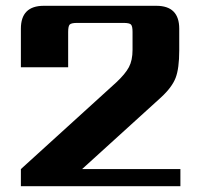

<svg xmlns="http://www.w3.org/2000/svg" viewBox="-20 -642 688 662"><path d="M215 -532V-410H52V-543Q52 -622 131 -622H519Q598 -622 598 -543V-468Q598 -406 585.5 -373.5Q573 -341 535 -306L263 -59H602V0H52V-59L381 -358Q412 -387 424.5 -410.5Q437 -434 437 -470V-532Q437 -552 431.5 -557.5Q426 -563 406 -563H246Q226 -563 220.5 -557.5Q215 -552 215 -532Z"/></svg>

Font: Sarpanch
Style: Bold
Weight: 700
Designer: Manushi Parikh (Devanagari and Latin), Jyotish Sonowal (Devanagari)
Foundry: Indian Type Foundry
Version: Version 2.004;PS 1.0;hotconv 1.0.78;makeotf.lib2.5.61930; tt